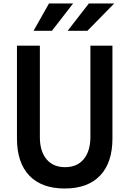

<svg xmlns="http://www.w3.org/2000/svg" viewBox="-20 -1061 740 1098"><path d="M77 -800H208V-277Q208 -196 246 -150.5Q284 -105 352 -105Q421 -105 459 -151Q497 -197 497 -279V-800H623V-269Q623 -131 552.5 -57Q482 17 350 17Q218 17 147.5 -57Q77 -131 77 -269ZM172 -885 260 -1041H398L277 -885ZM367 -885 488 -1041H633L480 -885Z"/></svg>

Font: Martian Mono Medium
Style: Regular
Weight: 500
Monospace: yes
Designer: Roman Shamin
Foundry: Evil Martians
Version: Version 1.000; ttfautohint (v1.8.4.7-5d5b)